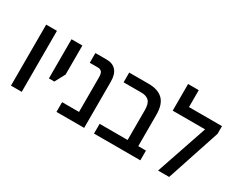

<svg xmlns="http://www.w3.org/2000/svg" viewBox="-95 -1191 2010 1622"><g transform="rotate(30 909.5 -380.0)"><path d="M76 0V-595H181V0Z M323 -213V-595H429V-312L376 -213Z M520 0V-95H685V-434Q685 -469 673 -484.5Q661 -500 633 -500H556V-595H666Q724 -595 757 -559.5Q790 -524 790 -449V0Z M1159 0V-384Q1159 -450 1133.5 -475Q1108 -500 1061 -500H886V-595H1075Q1168 -595 1215.5 -548.5Q1263 -502 1263 -401V0ZM886 0V-95H1338V0Z M1469 -595H1791V-520L1619 0H1511L1681 -500H1365V-760H1469Z"/></g></svg>

Font: Noto Sans Hebrew SemiCondensed Medium
Style: Regular
Weight: 500
Width: 4
Designer: Monotype Design Team
Foundry: Monotype Imaging Inc.
Version: Version 2.003